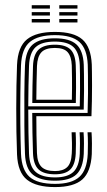

<svg xmlns="http://www.w3.org/2000/svg" viewBox="-20 -734 424 761"><path d="M198.2 7.5Q124 7.5 87.2 -21.5Q50.5 -50.5 47.5 -121.8Q44.2 -210.2 44.4 -304.5Q44.5 -398.8 47.5 -477Q50.8 -549 87.2 -578.2Q123.8 -607.5 197.5 -607.5Q272 -607.5 306.2 -577.9Q340.5 -548.2 343.8 -478.5Q344 -471 344.4 -448.5Q344.8 -426 344.8 -395.5Q344.8 -365 344.2 -332.8Q343.8 -300.5 342.5 -273.5H124Q124 -233.5 124.6 -198.8Q125.2 -164 126.5 -126.8Q128 -89 144.6 -72.5Q161.2 -56 198.2 -56Q229.8 -56 246.1 -71.4Q262.5 -86.8 264.5 -126Q265.5 -143.8 265.2 -167.5Q265 -191.2 263.8 -209.8H279.8Q281 -188.2 281 -164.4Q281 -140.5 280.2 -125.5Q278 -81.5 258.9 -62.4Q239.8 -43.2 198.2 -43.2Q152.8 -43.2 132.6 -62.8Q112.5 -82.2 110.8 -126.2Q109.2 -167 108.6 -208.2Q108 -249.5 107.8 -286.5H327.2Q328.5 -322.2 328.8 -362.9Q329 -403.5 328.6 -435.5Q328.2 -467.5 327.8 -477.8Q325 -540.5 294.8 -567.6Q264.5 -594.8 197.5 -594.8Q131.5 -594.8 98.8 -568Q66 -541.2 63.2 -474.8Q61.5 -428.8 60.8 -368.2Q60 -307.8 60.6 -244.1Q61.2 -180.5 63.2 -124.8Q65.8 -61.2 96.8 -33.2Q127.8 -5.2 198.2 -5.2Q263.8 -5.2 294.2 -32.5Q324.8 -59.8 327.8 -123.8Q328.5 -139.5 328.5 -165Q328.5 -190.5 327 -209.8H342.8Q344.2 -190.5 344.4 -164.8Q344.5 -139 343.8 -123Q340.2 -53 306.4 -22.8Q272.5 7.5 198.2 7.5ZM198.2 -17.8Q139.8 -17.8 110.5 -41.5Q81.2 -65.2 79 -124.5Q77.2 -173.5 76.6 -235Q76 -296.5 76.5 -359.1Q77 -421.8 79 -473.8Q81.5 -533.8 110.2 -558Q139 -582.2 197.5 -582.2Q256.2 -582.2 282.9 -557.9Q309.5 -533.5 312 -477.5Q312.2 -468 312.8 -439.9Q313.2 -411.8 313.1 -374.2Q313 -336.8 311.8 -299.5H92Q92 -255.2 92.8 -209.4Q93.5 -163.5 95 -125.5Q97 -73.5 121.8 -52.1Q146.5 -30.8 198.2 -30.8Q247.2 -30.8 270.5 -52.2Q293.8 -73.8 296.2 -124.8Q297 -140.2 296.9 -165.1Q296.8 -190 295.5 -209.8H311.2Q312.8 -189.5 312.8 -164.9Q312.8 -140.2 312 -124.2Q309 -67.2 282.6 -42.5Q256.2 -17.8 198.2 -17.8ZM92 -312.5H296.2Q297.2 -345.8 297.2 -379.5Q297.2 -413.2 297 -439.5Q296.8 -465.8 296.2 -476.5Q294 -526 271.1 -547.6Q248.2 -569.2 197.5 -569.2Q145 -569.2 121 -547Q97 -524.8 95 -473Q93.5 -436.2 92.9 -394.2Q92.2 -352.2 92 -312.5ZM108 -325.8Q108 -353.8 108.8 -394.8Q109.5 -435.8 110.8 -472.2Q112.5 -517.8 132.9 -537.2Q153.2 -556.8 197.5 -556.8Q240 -556.8 259.2 -538Q278.5 -519.2 280.2 -476Q280.8 -465.5 281.1 -441.4Q281.5 -417.2 281.4 -386.6Q281.2 -356 280.5 -325.8ZM124 -338.8H264.8Q265.8 -383.8 265.4 -423Q265 -462.2 264.5 -475Q263 -510.2 248.2 -527.1Q233.5 -544 197.5 -544Q160.2 -544 144.1 -526.8Q128 -509.5 126.5 -471.8Q125.2 -436.5 124.8 -404.1Q124.2 -371.8 124 -338.8ZM215 -699.8V-713.5H287V-699.8ZM105.8 -699.8V-713.5H177.8V-699.8ZM105.8 -672.5V-686H177.8V-672.5ZM215 -672.5V-686H287V-672.5ZM105.8 -645V-658.8H177.8V-645ZM215 -645V-658.8H287V-645Z"/></svg>

Font: Big Shoulders Inline Text
Style: Regular
Weight: 400
Designer: Patric King
Foundry: XO Type Co
Version: Version 1.000